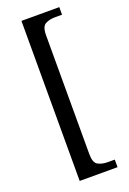

<svg xmlns="http://www.w3.org/2000/svg" viewBox="-167 -816 672 1001"><g transform="rotate(-20 168.5 -316.0)"><path d="M92 128V-760H302V-718H263Q232 -718 209.5 -706Q187 -694 187 -646V14Q187 62 209.5 74Q232 86 263 86H302V128Z"/></g></svg>

Font: Noto Serif Hebrew SemiCondensed
Style: Regular
Weight: 400
Width: 4
Designer: Monotype Design Team
Foundry: Monotype Imaging Inc.
Version: Version 2.004; ttfautohint (v1.8.4.7-5d5b)